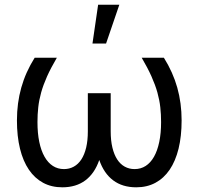

<svg xmlns="http://www.w3.org/2000/svg" viewBox="-20 -793 851 823"><path d="M223.7 -545.5Q197.8 -501.4 181.6 -465.2Q165.5 -429 156.4 -396.5Q147.4 -364 144 -333.3Q140.6 -302.6 140.6 -269.9Q140.6 -221.9 148.4 -184.5Q156.2 -147 171 -121.1Q185.7 -95.2 206.7 -81.7Q227.6 -68.2 254.3 -68.2Q277.3 -68.2 296.3 -78.7Q315.3 -89.1 328.7 -109.6Q342 -130 349.3 -160.3Q356.5 -190.7 356.5 -230.1V-393.5H454.5V-230.1Q454.5 -190.7 461.8 -160.3Q469.1 -130 482.4 -109.6Q495.7 -89.1 514.7 -78.7Q533.7 -68.2 556.8 -68.2Q583.5 -68.2 604.4 -81.7Q625.4 -95.2 640.1 -121.1Q654.8 -147 662.6 -184.5Q670.5 -221.9 670.5 -269.9Q670.5 -302.6 667.1 -333.3Q663.7 -364 654.7 -396.5Q645.6 -429 629.4 -465.2Q613.3 -501.4 587.4 -545.5H682.5Q721.2 -483.7 739.9 -417.4Q758.5 -351.2 758.5 -277Q758.5 -209.2 745.4 -155.7Q732.2 -102.3 707.2 -65.5Q682.2 -28.8 646.1 -9.4Q610.1 9.9 563.9 9.9Q505 9.9 465.2 -19.9Q425.4 -49.7 405.5 -107.2Q385.7 -49.7 345.9 -19.9Q306.1 9.9 247.2 9.9Q201 9.9 165 -9.4Q128.9 -28.8 103.9 -65.5Q78.8 -102.3 65.7 -155.7Q52.6 -209.2 52.6 -277Q52.6 -351.2 71.2 -417.4Q89.8 -483.7 128.6 -545.5ZM400.6 -772.7H491.5L434.7 -606.5H376.4Z"/></svg>

Font: Fast_Sans-Dotted
Style: Regular
Weight: 400
Version: Version 3.018